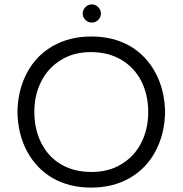

<svg xmlns="http://www.w3.org/2000/svg" viewBox="-20 -852 833 876"><path d="M167.5 -201.2Q136.7 -263.2 136.7 -341.3Q136.7 -419.4 168.5 -481Q199.7 -543 258.3 -578.1Q315.4 -614.3 395 -614.3Q474.6 -614.3 533.7 -579.1Q593.3 -543.9 625.5 -480.5Q656.2 -418.5 656.2 -340.3Q656.2 -262.2 624.5 -200.7Q593.3 -138.7 534.7 -103.5Q477.5 -67.4 397.5 -67.4Q317.4 -67.4 258.5 -102.1Q199.7 -136.7 167.5 -201.2ZM220.2 -641.6Q129.4 -589.4 87.9 -487.3Q61 -421.4 59.6 -340.8Q61.5 -240.2 103 -162.1Q145 -84 219.2 -40Q295.9 3.9 396 3.9Q496.1 3.9 572.3 -40Q648.4 -84 689.9 -162.6Q731.4 -241.2 733.4 -340.8Q731.4 -440.4 689.9 -519Q647.9 -597.7 573.7 -641.6Q497.1 -685.5 397 -685.5Q296.9 -685.5 220.2 -641.6ZM440.4 -790Q440.4 -807.1 428 -819.6Q415.5 -832 398.9 -832Q381.8 -832 369.6 -819.3Q357.4 -806.6 357.4 -790Q357.4 -773.4 369.6 -761.2Q381.8 -749 398.9 -749Q416 -749 428.2 -761.2Q440.4 -773.4 440.4 -790Z"/></svg>

Font: YuPearl-Light
Style: Light
Weight: 300
Designer: Max Yao
Foundry: Max-Everyday
Version: Version 1.011; ttfautohint (v1.8.3)